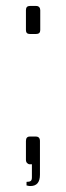

<svg xmlns="http://www.w3.org/2000/svg" viewBox="-20 -552 221 644"><path d="M67 -451V-518Q67 -532 80 -532H101Q108 -532 111.5 -528Q115 -524 115 -518V-451Q115 -438 101 -438H80Q67 -438 67 -451ZM69 70V58Q79 58 83 55Q87 52 87 43V-1H80Q75 -1 71 -5Q67 -9 67 -16V-79Q67 -94 80 -94H100Q114 -94 114 -79V34Q114 72 82 72Q77 72 73.5 71Q70 70 69 70Z"/></svg>

Font: Exo ExtraLight
Style: Regular
Weight: 275
Designer: Natanael Gama
Foundry: Natanael Gama
Version: Version 1.500; ttfautohint (v1.6)